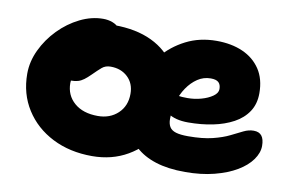

<svg xmlns="http://www.w3.org/2000/svg" viewBox="-63 -642 1160 763"><g transform="rotate(10 517.5 -260.5)"><path d="M347 12Q257 12 187 -23.5Q117 -59 77 -122Q37 -185 37 -266Q37 -315 59.5 -362.5Q82 -410 119.5 -448.5Q157 -487 203.5 -510Q250 -533 297 -533Q317 -533 334.5 -526.5Q352 -520 363 -506.5Q374 -493 374 -470Q374 -430 357 -399Q340 -368 289 -352Q270 -346 252.5 -332Q235 -318 223.5 -298.5Q212 -279 212 -259Q212 -210 247 -179.5Q282 -149 342 -149Q391 -149 423 -179Q455 -209 455 -258Q455 -300 428 -325.5Q401 -351 359 -351Q338 -351 324 -339Q310 -327 290 -307Q276 -293 264.5 -284.5Q253 -276 241 -272.5Q229 -269 213 -269Q194 -269 178.5 -284.5Q163 -300 163 -345Q163 -376 179 -406.5Q195 -437 221 -461.5Q247 -486 279 -501Q311 -516 343 -516Q433 -516 496.5 -485.5Q560 -455 593.5 -399Q627 -343 627 -266Q627 -187 590 -124Q553 -61 490 -24.5Q427 12 347 12ZM722 10Q653 10 603 -6Q553 -22 521 -52Q489 -82 473.5 -122Q458 -162 458 -210Q458 -265 479 -320.5Q500 -376 539 -422.5Q578 -469 633 -497Q688 -525 756 -525Q816 -525 861.5 -505Q907 -485 933 -446Q959 -407 959 -349Q959 -306 938.5 -275Q918 -244 882 -224.5Q846 -205 799.5 -195.5Q753 -186 700 -186Q648 -186 617.5 -207Q587 -228 587 -256Q587 -271 594 -278.5Q601 -286 617 -286Q628 -286 642.5 -283.5Q657 -281 681 -281Q709 -281 736 -288.5Q763 -296 781.5 -309Q800 -322 800 -338Q800 -356 790.5 -365Q781 -374 759 -374Q730 -374 706 -358Q682 -342 664 -315.5Q646 -289 636.5 -255.5Q627 -222 627 -187Q627 -168 634.5 -155.5Q642 -143 660 -137.5Q678 -132 709 -132Q768 -132 808 -142Q848 -152 875 -165.5Q902 -179 922.5 -189Q943 -199 963 -199Q985 -199 995.5 -185.5Q1006 -172 1006 -145Q1006 -117 986 -89Q966 -61 929 -39Q892 -17 839.5 -3.5Q787 10 722 10Z"/></g></svg>

Font: Shantell Sans ExtraBold
Style: Regular
Weight: 800
Designer: Stephen Nixon, Anya Danilova, Shantell Martin
Foundry: Arrow Type
Version: Version 1.011;[c5ecc13dd]